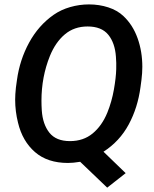

<svg xmlns="http://www.w3.org/2000/svg" viewBox="-20 -741 710 884"><path d="M558.6 56.2 473.6 123 349.1 3.9Q316.9 9.3 293 9.3Q198.7 9.3 141.1 -40.8Q83.5 -90.8 63 -175.8Q49.8 -228.5 49.8 -282.2Q49.8 -305.2 53.2 -337.4L58.1 -373Q70.8 -465.3 114 -544.7Q157.2 -624 227.1 -672.9Q260.7 -696.3 303.2 -708.5Q345.7 -720.7 389.6 -720.7Q437 -720.7 478.8 -707Q520.5 -693.4 548.3 -667Q591.8 -626 613.5 -564.9Q635.3 -503.9 635.3 -433.1Q635.3 -405.3 631.3 -373L627 -340.8Q614.3 -245.1 572.5 -167.7Q530.8 -90.3 456.5 -42.5ZM383.3 -619.1Q321.8 -619.1 278.8 -583Q235.8 -546.9 210 -483.9Q170.9 -387.2 170.9 -277.3Q170.9 -255.4 172.4 -232.4Q176.8 -168.5 207.5 -129.9Q238.3 -91.3 302.2 -91.3Q363.8 -91.3 406.5 -126.5Q449.2 -161.6 474.1 -222.2Q494.6 -272.9 504.4 -328.6Q514.2 -384.3 515.1 -422.9Q516.1 -450.7 513.7 -480Q509.3 -543.5 478.3 -581.3Q447.3 -619.1 383.3 -619.1Z"/></svg>

Font: Mardoto Medium
Style: Italic
Weight: 500
Italic angle: -12°
Designer: Christian Robertson, Vahan Hovhannisyan
Foundry: Google
Version: Version 1.000